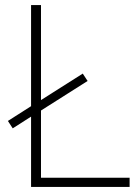

<svg xmlns="http://www.w3.org/2000/svg" viewBox="-20 -734 550 754"><path d="M102 0V-276L30 -230L11 -259L102 -317V-714H141V-341L305 -445L324 -416L141 -300V-36H489V0Z"/></svg>

Font: Noto Sans Lao UI ExtLt
Style: Regular
Weight: 200
Designer: Monotype Design Team
Foundry: Monotype Imaging Inc.
Version: Version 2.000; ttfautohint (v1.8.4.7-5d5b)